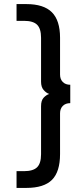

<svg xmlns="http://www.w3.org/2000/svg" viewBox="-20 -770 400 940"><path d="M61 68H97Q142 68 161.5 49Q181 30 181 -15V-250Q181 -278 193.5 -291.5Q206 -305 221 -310Q206 -315 193.5 -329.5Q181 -344 181 -370V-585Q181 -630 161.5 -649Q142 -668 97 -668H61V-750H109Q194 -750 234 -710Q274 -670 274 -585V-405Q274 -382 287.5 -368.5Q301 -355 324 -355V-265Q301 -265 287.5 -251.5Q274 -238 274 -215V-16Q274 71 234.5 110.5Q195 150 109 150H61Z"/></svg>

Font: Golos UI
Style: Regular
Weight: 400
Designer: A.Korolkova, Vitaly Kuzmin
Foundry: ParaType Ltd
Version: Version 2.000